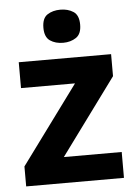

<svg xmlns="http://www.w3.org/2000/svg" viewBox="-54 -801 596 843"><g transform="rotate(-5 244.0 -380.0)"><path d="M458 0H27V-88L280 -432H42V-546H449V-449L203 -114H458ZM244 -760Q277 -760 301 -744.5Q325 -729 325 -687Q325 -646 301 -630Q277 -614 244 -614Q210 -614 186.5 -630Q163 -646 163 -687Q163 -729 186.5 -744.5Q210 -760 244 -760Z"/></g></svg>

Font: Noto Sans Balinese
Style: Regular
Weight: 400
Designer: Aditya Bayu, David Williams
Foundry: David Williams
Version: Version 2.003